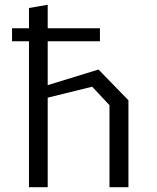

<svg xmlns="http://www.w3.org/2000/svg" viewBox="-20 -785 660 805"><path d="M30.5 -612H101.5V0H180V-375.5L366.5 -421.5L439 -344V0H518.5V-364.5L393 -493.5L180 -428V-612H399V-666.5H180V-765L101.5 -751.5V-666.5H30.5Z"/></svg>

Font: Monaspace Krypton Light
Style: Regular
Weight: 300
Designer: Riley Cran & the Lettermatic Team
Foundry: Lettermatic
Version: Version 1.101 (Monaspace Krypton)